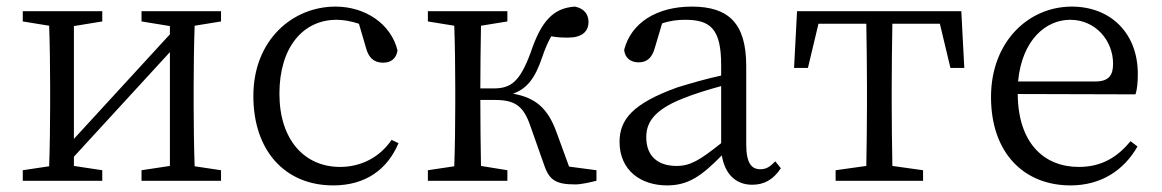

<svg xmlns="http://www.w3.org/2000/svg" viewBox="-20 -548 3522 582"><path d="M650 -483V-514H409V-483L495 -469V-444L204 -127V-469L290 -483V-514H49V-483L129 -470C131 -415 132 -339 132 -286V-228C132 -176 131 -100 129 -44L49 -32V0H290V-32L204 -45V-73L495 -390V-45L409 -32V0H650V-32L570 -44C568 -100 567 -176 567 -228V-286C567 -338 568 -415 570 -470Z M1167 -124C1131 -71 1074 -42 1011 -42C903 -42 827 -124 827 -264C827 -405 899 -488 1000 -488C1021 -488 1044 -484 1068 -476L1090 -401C1097 -376 1111 -358 1141 -358C1165 -358 1181 -370 1185 -395C1166 -474 1089 -528 997 -528C867 -528 748 -427 748 -257C748 -91 844 14 990 14C1088 14 1154 -34 1188 -114Z M1705 -43 1667 -147C1641 -219 1604 -252 1535 -264C1577 -279 1602 -310 1624 -376C1633 -403 1642 -422 1651 -438C1667 -435 1681 -434 1702 -434C1744 -434 1763 -452 1764 -480C1764 -505 1751 -522 1723 -528C1658 -524 1621 -485 1589 -390C1556 -300 1529 -280 1476 -280H1436C1436 -340 1437 -415 1438 -470L1518 -483V-514H1277V-483L1357 -470C1359 -415 1360 -339 1360 -286V-228C1360 -176 1359 -99 1357 -44L1277 -32V0H1518V-32L1438 -45C1437 -100 1436 -179 1436 -245H1480C1540 -245 1566 -228 1587 -168L1629 -49C1645 -1 1666 11 1724 11C1742 11 1767 5 1788 0V-32Z M2166 -114C2102 -63 2073 -45 2031 -45C1977 -45 1939 -72 1939 -132C1939 -172 1957 -214 2054 -251C2081 -262 2125 -276 2166 -287ZM2330 -59C2315 -43 2303 -35 2285 -35C2258 -35 2242 -53 2242 -111V-348C2242 -478 2188 -528 2077 -528C1971 -528 1893 -479 1872 -397C1874 -373 1891 -359 1916 -359C1942 -359 1957 -374 1965 -403L1987 -477C2013 -486 2036 -488 2057 -488C2133 -488 2166 -461 2166 -351V-319C2120 -309 2072 -295 2033 -283C1897 -234 1858 -185 1858 -118C1858 -32 1922 14 2002 14C2067 14 2107 -15 2168 -77C2177 -22 2209 12 2260 12C2295 12 2323 -2 2347 -38Z M2829 -476 2861 -342H2903L2894 -514H2396L2387 -342H2429L2461 -476H2606C2607 -421 2608 -341 2608 -286V-228C2608 -176 2607 -100 2606 -45L2513 -32V0H2778V-32L2685 -45C2684 -100 2683 -176 2683 -228V-286C2683 -341 2684 -421 2685 -476Z M3066 -301C3078 -428 3151 -488 3224 -488C3301 -488 3354 -425 3354 -355C3354 -323 3344 -301 3300 -301ZM3422 -262C3427 -277 3429 -298 3429 -324C3429 -449 3345 -528 3229 -528C3097 -528 2984 -421 2984 -254C2984 -83 3085 14 3225 14C3318 14 3387 -32 3428 -104L3407 -120C3368 -73 3321 -42 3250 -42C3144 -42 3066 -115 3065 -263Z"/></svg>

Font: Shippori Mincho
Style: Regular
Weight: 400
Designer: Bonji Tadano  Ryoko NISHIZUKA  (kana & ideographs); Frank Grießhammer (Latin, Greek & Cyrillic); Wenlong ZHANG  (bopomof
Foundry: Adobe Systems Incorporated
Version: Version 1.003;PS 1.001;hotconv 16.6.54;makeotf.lib2.5.65590